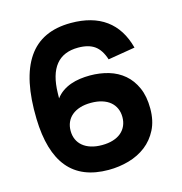

<svg xmlns="http://www.w3.org/2000/svg" viewBox="-110 -835 900 949"><g transform="rotate(-15 340.0 -360.0)"><path d="M330.5 15Q193.5 15 124.2 -68.8Q55 -152.5 50.5 -321Q45 -527 115.8 -631Q186.5 -735 336.5 -735Q446.5 -735 515 -685Q583.5 -635 609.5 -536L471 -513Q455 -563.5 424 -585.8Q393 -608 340 -608Q189 -608 185 -416.5L184.5 -390Q199 -409.5 218.5 -423Q238 -436.5 261 -444.8Q284 -453 309.2 -456.5Q334.5 -460 360.5 -460Q411 -460 455.8 -446.8Q500.5 -433.5 534 -405Q567.5 -376.5 587.2 -332Q607 -287.5 607 -225Q607 -163 584 -117.8Q561 -72.5 522.8 -43Q484.5 -13.5 434.5 0.8Q384.5 15 330.5 15ZM330.5 -112Q362.5 -112 387.2 -119.8Q412 -127.5 428.8 -141.8Q445.5 -156 454.2 -175.8Q463 -195.5 463 -220Q463 -244.5 454.2 -264.2Q445.5 -284 428.8 -298.2Q412 -312.5 387.2 -320.2Q362.5 -328 330.5 -328Q298.5 -328 274 -320.2Q249.5 -312.5 232.5 -298.2Q215.5 -284 206.8 -264.2Q198 -244.5 198 -220Q198 -195.5 206.8 -175.8Q215.5 -156 232.5 -141.8Q249.5 -127.5 274 -119.8Q298.5 -112 330.5 -112Z"/></g></svg>

Font: Vela Sans ExtBd
Style: Regular
Weight: 800
Designer: Principal design: Mikhail Sharanda - project Manrope.
Design modification: Ravid Balaliev
Foundry: Mikhail Sharanda
Version: Version 1.001